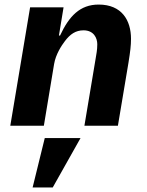

<svg xmlns="http://www.w3.org/2000/svg" viewBox="-20 -548 640 837"><path d="M171.2 0 215.9 -269.2C223 -311.1 247.9 -349.1 263.1 -369C285.9 -399.1 310 -415.8 344.1 -415.8C388.8 -415.8 404.1 -382.1 404.1 -355.1C404.1 -329.9 399.9 -311.1 397 -293L348 0H494L540.1 -274.9C547.9 -323.2 551.1 -350.1 551.1 -378.9C551.1 -459.2 511 -528.1 410.2 -528.1C328.1 -528.1 280.9 -476.9 241.8 -393.1H236.9L257.1 -516H111.2L24.9 0ZM122.2 269.2H209.9L331 54H175.1Z"/></svg>

Font: Margiela Mono Italic Bold It
Style: Regular
Weight: 700
Designer: Mike Abbink, Paul van der Laan, Pieter van Rosmalen
Foundry: Bold Monday
Version: Version 2.003 2021